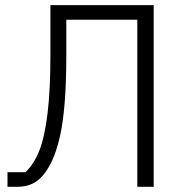

<svg xmlns="http://www.w3.org/2000/svg" viewBox="-20 -718 709 738"><path d="M8.8 0V-56.2H78.1Q110.8 -87.9 131.1 -138.9Q151.4 -189.9 162.6 -280.8Q173.8 -371.6 173.8 -507.8V-698.2H570.8V0H507.8V-642.1H234.9V-503.9Q234.9 -300.8 210 -191.9Q185.1 -83 136.2 -34.2Q102.1 0 46.9 0Z"/></svg>

Font: Anuphan Light
Style: Regular
Weight: 300
Designer: Mike Abbink, Paul van der Laan, Pieter van Rosmalen, Mint Tantisuwanna
Foundry: Bold Monday; Cadson Demak
Version: Version 3.002;hotconv 1.0.109;makeotfexe 2.5.65596